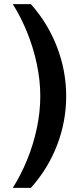

<svg xmlns="http://www.w3.org/2000/svg" viewBox="-20 -756 404 934"><path d="M130 -736Q213 -643 257.5 -527Q302 -411 302 -288Q302 -165 257.5 -49.5Q213 66 130 158H42Q81 97 111.5 22.5Q142 -52 159 -131.5Q176 -211 176 -288Q176 -365 159 -445Q142 -525 111.5 -600Q81 -675 42 -736Z"/></svg>

Font: Archivo SemiBold
Style: Bold
Weight: 700
Version: Version 2.001